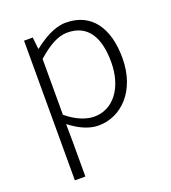

<svg xmlns="http://www.w3.org/2000/svg" viewBox="-142 -652 888 996"><g transform="rotate(-20 302.5 -154.5)"><path d="M100 238H158V46L157 -52C211 -10 264 13 314 13C439 13 549 -93 549 -275C549 -439 477 -547 335 -547C270 -547 209 -508 157 -468H155L148 -533H100ZM309 -38C270 -38 215 -55 158 -103V-411C220 -466 273 -496 324 -496C443 -496 487 -403 487 -275C487 -132 413 -38 309 -38Z"/></g></svg>

Font: Noto Sans Japanese Light
Style: Regular
Weight: 300
Designer: Ryoko NISHIZUKA (kana & ideographs); Paul D. Hunt (Latin, Greek & Cyrillic); Wenlong ZHANG (bopomofo); Sandoll Communica
Foundry: Adobe Systems Incorporated
Version: Version 1.000;PS 1;hotconv 1.0.78;makeotf.lib2.5.61930